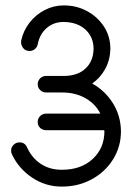

<svg xmlns="http://www.w3.org/2000/svg" viewBox="-20 -683 492 708"><path d="M150 -203Q137 -203 128 -211.5Q119 -220 119 -233Q119 -246 128 -255Q137 -264 150 -264H350Q332 -300 295 -321Q258 -342 208 -342H150Q137 -342 128 -351Q119 -360 119 -372Q119 -385 128 -394Q137 -403 150 -403H208Q211 -403 214 -403H215Q266 -403 295 -430Q324 -457 325 -502V-503Q325 -546 295.5 -573.5Q266 -601 216 -602H214Q178 -602 152 -579.5Q126 -557 119 -519Q117 -509 108.5 -502Q100 -495 89 -495Q73 -495 64.5 -507Q56 -519 58 -533Q66 -570 89 -599.5Q112 -629 145 -646Q178 -663 214 -663H216Q263 -663 302 -641.5Q341 -620 364 -584Q387 -548 387 -503V-502Q386 -462 368 -429Q350 -396 320 -375Q367 -349 396 -303Q425 -257 426 -200V-199Q426 -142 397 -95.5Q368 -49 318.5 -22Q269 5 209 5H207Q148 5 98.5 -28Q49 -61 24 -114Q21 -119 21 -128Q21 -140 30 -149Q39 -158 52 -158Q71 -158 79 -141Q97 -101 130 -79Q163 -57 207 -57H209Q279 -57 322 -97Q365 -137 365 -199V-200L364 -203Z"/></svg>

Font: Libertine Sup Medium
Style: Regular
Weight: 500
Designer: Bastien Sozeau
Foundry: NBR — Bastien Sozeau
Version: Version 2.003; ttfautohint (v1.8.4.7-5d5b);gftools[0.9.33]